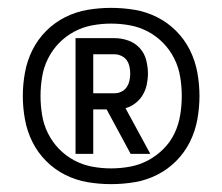

<svg xmlns="http://www.w3.org/2000/svg" viewBox="-20 -905 565 488"><path d="M312 -514 251 -627H217V-514H172V-808H272Q289 -808 306 -802Q323 -796 335 -783Q347 -770 351.5 -752.5Q356 -735 356 -718Q356 -704 353 -690Q350 -676 343 -664Q336 -652 324.5 -643Q313 -634 299 -630L362 -514ZM217 -668H272Q280 -668 288.5 -672Q297 -676 302 -683.5Q307 -691 309 -700Q311 -709 311 -718Q311 -727 309 -736Q307 -745 302 -752Q297 -759 288.5 -763Q280 -767 272 -767H217ZM262 -437Q232 -437 202.5 -442Q173 -447 146 -460.5Q119 -474 97.5 -495.5Q76 -517 62.5 -544Q49 -571 43.5 -601Q38 -631 38 -661Q38 -691 43.5 -721Q49 -751 62.5 -778Q76 -805 97.5 -826.5Q119 -848 146 -861.5Q173 -875 202.5 -880Q232 -885 262 -885Q293 -885 322.5 -880Q352 -875 379 -861.5Q406 -848 427.5 -826.5Q449 -805 462.5 -778Q476 -751 481.5 -721Q487 -691 487 -661Q487 -631 481.5 -601Q476 -571 462.5 -544Q449 -517 427.5 -495.5Q406 -474 379 -460.5Q352 -447 322.5 -442Q293 -437 262 -437ZM262 -477Q287 -477 311 -481.5Q335 -486 356.5 -497.5Q378 -509 395.5 -526.5Q413 -544 423.5 -566Q434 -588 438 -612.5Q442 -637 442 -661Q442 -685 438 -709.5Q434 -734 423 -756Q412 -778 395 -795.5Q378 -813 356.5 -824.5Q335 -836 311 -840.5Q287 -845 262 -845Q238 -845 214 -840.5Q190 -836 168.5 -824.5Q147 -813 130 -795.5Q113 -778 102 -756Q91 -734 87 -709.5Q83 -685 83 -661Q83 -637 87 -612.5Q91 -588 102 -566Q113 -544 130 -526.5Q147 -509 168.5 -497.5Q190 -486 214 -481.5Q238 -477 262 -477Z"/></svg>

Font: Iosevka Pride
Style: Regular
Weight: 400
Monospace: yes
Designer: Belleve Invis
Foundry: Belleve Invis
Version: Version 30.3.1; ttfautohint (v1.8.4)